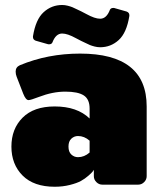

<svg xmlns="http://www.w3.org/2000/svg" viewBox="-20 -728 632 757"><path d="M225 -708.3Q235.8 -708.3 247.1 -705.4Q258.3 -702.5 265.4 -699.6Q272.5 -696.7 284.2 -690.8Q295.8 -685 300 -683.3Q302.5 -682.5 320 -672.9Q337.5 -663.3 350.8 -658.8Q364.2 -654.2 375 -654.2Q400 -654.2 413.3 -689.2Q416.7 -696.7 426.7 -696.7Q430.8 -696.7 432.5 -695.8L479.2 -682.5Q490 -678.3 490 -668.3V-665Q479.2 -598.3 447.9 -570Q416.7 -541.7 375 -541.7Q364.2 -541.7 352.9 -544.6Q341.7 -547.5 334.6 -550.4Q327.5 -553.3 315.8 -559.2Q304.2 -565 300 -566.7Q297.5 -567.5 280 -577.1Q262.5 -586.7 249.2 -591.2Q235.8 -595.8 225 -595.8Q200 -595.8 186.7 -560.8Q183.3 -553.3 173.3 -553.3Q169.2 -553.3 167.5 -554.2L120.8 -567.5Q110 -571.7 110 -581.7V-585Q120.8 -651.7 152.1 -680Q183.3 -708.3 225 -708.3ZM287.5 -108.3Q312.5 -108.3 333.3 -126.7V-173.3Q312.5 -191.7 287.5 -191.7Q272.5 -191.7 261.2 -181.2Q250 -170.8 250 -150Q250 -129.2 261.2 -118.8Q272.5 -108.3 287.5 -108.3ZM195.8 -308.3Q284.2 -308.3 333.3 -260.8V-300Q333.3 -336.7 310.4 -351.7Q287.5 -366.7 237.5 -366.7Q187.5 -366.7 133.3 -345.8Q100.8 -333.3 92.5 -333.3Q81.7 -333.3 71.7 -358.3L45.8 -425Q41.7 -435 41.7 -445.8Q41.7 -463.3 58.3 -470.8Q168.3 -516.7 295.8 -516.7Q558.3 -516.7 558.3 -308.3V-33.3Q558.3 -20 548.3 -10Q538.3 0 525 0H383.3Q370 0 360 -10Q350 -20 350 -33.3V-58.3Q348.3 -55.8 345 -51.2Q341.7 -46.7 328.3 -35Q315 -23.3 299.2 -14.6Q283.3 -5.8 255.4 1.2Q227.5 8.3 195.8 8.3Q113.3 8.3 69.2 -35.8Q25 -80 25 -150Q25 -220 69.2 -264.2Q113.3 -308.3 195.8 -308.3Z"/></svg>

Font: BoonTook Mon
Style: Regular
Weight: 400
Designer: Sungsit Sawaiwan
Foundry: FontUni
Version: Version 3.0